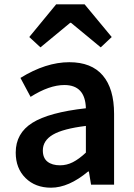

<svg xmlns="http://www.w3.org/2000/svg" viewBox="-20 -858 623 892"><path d="M53 -149Q53 -239 130.5 -287.5Q208 -336 379 -355Q376 -463 279 -463Q209 -463 122 -408L75 -496Q193 -569 302 -569Q405 -569 457.5 -507.5Q510 -446 510 -329V0H403L393 -61H389Q299 14 217 14Q144 14 98.5 -31Q53 -76 53 -149ZM379 -149V-273Q273 -260 226 -232.5Q179 -205 179 -159Q179 -124 200.5 -107Q222 -90 259 -90Q290 -90 318.5 -104.5Q347 -119 379 -149ZM241 -838H373L499 -686L448 -638L310 -752H306L168 -638L116 -686Z"/></svg>

Font: Merged Yaku Han JP SemiBold
Style: Regular
Weight: 600
Designer: Ryoko NISHIZUKA 西塚涼子 (kana, bopomofo & ideographs); Paul D. Hunt (Latin, Greek & Cyrillic); Sandoll Communications 산돌커뮤니
Foundry: Adobe
Version: Version 2.004